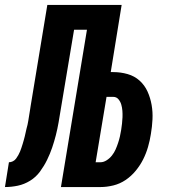

<svg xmlns="http://www.w3.org/2000/svg" viewBox="-64 -755 684 775"><path d="M182 0 287 -635H235L181 -312Q177 -287 172.5 -261Q168 -235 161.5 -209.5Q155 -184 146.5 -159Q138 -134 126 -109.5Q114 -85 97.5 -62.5Q81 -40 57.5 -25.5Q34 -11 8 -5.5Q-18 0 -44 0L-28 -100Q-20 -100 -12 -104Q-4 -108 1 -115Q6 -122 10 -129Q14 -136 17 -143.5Q20 -151 22.5 -158.5Q25 -166 27.5 -174Q30 -182 32 -189.5Q34 -197 36 -204.5Q38 -212 39.5 -220Q41 -228 43 -235.5Q45 -243 47 -251Q49 -259 50 -266.5Q51 -274 52.5 -282Q54 -290 55 -297.5Q56 -305 57.5 -313Q59 -321 60 -329L127 -735H427L383 -464H393Q423 -464 451 -456Q479 -448 499.5 -429.5Q520 -411 531.5 -385.5Q543 -360 548 -331.5Q553 -303 551.5 -273Q550 -243 545 -214Q541 -188 533.5 -162Q526 -136 514 -112Q502 -88 484 -66Q466 -44 443 -28.5Q420 -13 393.5 -6.5Q367 0 342 0ZM341 -100Q354 -100 366.5 -108Q379 -116 388 -127.5Q397 -139 402.5 -151.5Q408 -164 412.5 -177.5Q417 -191 420 -204Q423 -217 425 -230Q427 -243 428.5 -256Q430 -269 430.5 -282Q431 -295 430 -308Q429 -321 425.5 -333Q422 -345 414 -354.5Q406 -364 393 -364H366L322 -100Z"/></svg>

Font: Iosevka Heavy Extended
Style: Italic
Weight: 900
Width: 7
Italic angle: -9°
Monospace: yes
Designer: Belleve Invis
Foundry: Belleve Invis
Version: Version 32.5.0; ttfautohint (v1.8.4)